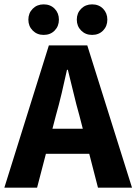

<svg xmlns="http://www.w3.org/2000/svg" viewBox="-26 -860 625 880"><path d="M-6 0 198 -652H374L579 0H423L338 -330Q324 -379 311 -434Q298 -489 285 -540H281Q270 -489 257 -434Q244 -379 230 -330L144 0ZM128 -155V-270H442V-155ZM174 -700Q144 -700 124 -720Q104 -740 104 -770Q104 -800 124 -820Q144 -840 174 -840Q205 -840 224.5 -820Q244 -800 244 -770Q244 -740 224.5 -720Q205 -700 174 -700ZM396 -700Q366 -700 346 -720Q326 -740 326 -770Q326 -800 346 -820Q366 -840 396 -840Q427 -840 446.5 -820Q466 -800 466 -770Q466 -740 446.5 -720Q427 -700 396 -700Z"/></svg>

Font: Source Sans 3 ExtraLight
Style: Bold
Weight: 700
Version: Version 3.052;hotconv 1.1.0;makeotfexe 2.6.0